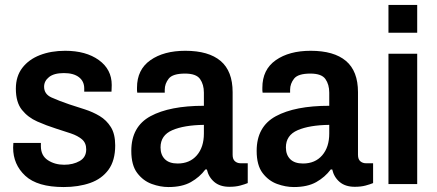

<svg xmlns="http://www.w3.org/2000/svg" viewBox="-20 -743 1763 775"><path d="M237 12Q131 12 82 -33.5Q33 -79 33 -147Q33 -153 33.5 -157.5Q34 -162 34 -166H145Q145 -161 145 -153Q145 -115 173 -96.5Q201 -78 239 -78Q275 -78 301.5 -93Q328 -108 328 -140Q328 -166 311 -180.5Q294 -195 266 -204.5Q238 -214 206 -224Q168 -236 130.5 -252.5Q93 -269 68.5 -299.5Q44 -330 44 -385Q44 -435 70 -469Q96 -503 141 -520.5Q186 -538 243 -538Q327 -538 379 -500.5Q431 -463 431 -400Q431 -392 430.5 -384.5Q430 -377 430 -373H320V-386Q320 -415 298.5 -431.5Q277 -448 238 -448Q198 -448 178 -432Q158 -416 158 -393Q158 -363 188 -349.5Q218 -336 259 -322Q290 -312 322.5 -301.5Q355 -291 382.5 -274.5Q410 -258 427.5 -230Q445 -202 445 -156Q445 -95 418 -58Q391 -21 344 -4.5Q297 12 237 12Z M660 12Q627 12 592.5 -0.5Q558 -13 534 -44.5Q510 -76 510 -134Q510 -232 587.5 -274Q665 -316 803 -316V-369Q803 -402 787.5 -424Q772 -446 727 -446Q677 -446 661 -425.5Q645 -405 645 -381V-369H534Q533 -373 533 -378Q533 -383 533 -389Q533 -462 587 -500Q641 -538 728 -538Q822 -538 870.5 -497Q919 -456 919 -371V-118Q919 -100 928.5 -92Q938 -84 951 -84H980V-4Q968 1 949.5 6Q931 11 906 11Q868 11 845 -8.5Q822 -28 815 -59H809Q786 -28 750.5 -8Q715 12 660 12ZM697 -83Q746 -83 774.5 -116Q803 -149 803 -204V-239Q723 -238 675.5 -217.5Q628 -197 628 -148Q628 -118 645.5 -100.5Q663 -83 697 -83Z M1166 12Q1133 12 1098.5 -0.5Q1064 -13 1040 -44.5Q1016 -76 1016 -134Q1016 -232 1093.5 -274Q1171 -316 1309 -316V-369Q1309 -402 1293.5 -424Q1278 -446 1233 -446Q1183 -446 1167 -425.5Q1151 -405 1151 -381V-369H1040Q1039 -373 1039 -378Q1039 -383 1039 -389Q1039 -462 1093 -500Q1147 -538 1234 -538Q1328 -538 1376.5 -497Q1425 -456 1425 -371V-118Q1425 -100 1434.5 -92Q1444 -84 1457 -84H1486V-4Q1474 1 1455.5 6Q1437 11 1412 11Q1374 11 1351 -8.5Q1328 -28 1321 -59H1315Q1292 -28 1256.5 -8Q1221 12 1166 12ZM1203 -83Q1252 -83 1280.5 -116Q1309 -149 1309 -204V-239Q1229 -238 1181.5 -217.5Q1134 -197 1134 -148Q1134 -118 1151.5 -100.5Q1169 -83 1203 -83Z M1548 -611V-723H1664V-611ZM1548 0V-526H1664V0Z"/></svg>

Font: Archivo SemiCondensed SemiBold
Style: Regular
Weight: 600
Width: 4
Designer: Hector Gatti
Foundry: Omnibus-Type
Version: Version 2.001; ttfautohint (v1.8.3)